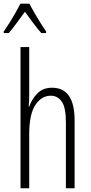

<svg xmlns="http://www.w3.org/2000/svg" viewBox="-42 -1013 488 1033"><path d="M115.2 -759.8V-511.7Q115.2 -489.3 114.7 -472.7Q114.3 -456.1 112.3 -439.5H115.2Q128.4 -478 158.2 -509.5Q188 -541 238.3 -541Q359.4 -541 359.4 -365.2V0H312.5V-355.5Q312.5 -433.6 290.8 -465.8Q269 -498 231 -498Q181.2 -498 148.2 -448.2Q115.2 -398.4 115.2 -290.5V0H68.4V-759.8ZM115.7 -993.2Q127.9 -970.2 145.3 -940.4Q162.6 -910.6 179.4 -884Q196.3 -857.4 206.1 -843.3V-835H180.2Q159.2 -858.4 136.2 -889.6Q113.3 -920.9 92.3 -949.7Q71.8 -922.4 48.1 -889.6Q24.4 -856.9 4.9 -835H-22V-843.3Q-8.8 -861.8 8.1 -888.7Q24.9 -915.5 41 -943.6Q57.1 -971.7 67.9 -993.2Z"/></svg>

Font: Open Sans Condensed Light
Style: Regular
Weight: 300
Width: 3
Designer: Monotype Design Team
Foundry: Monotype Imaging Inc.
Version: Version 3.003; ttfautohint (v1.8.4)